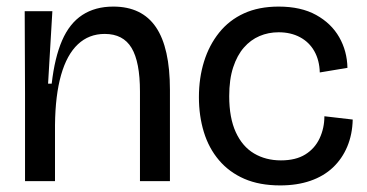

<svg xmlns="http://www.w3.org/2000/svg" viewBox="-20 -550 1113 583"><path d="M56 0V-267L55 -516H139L126 -296H137Q146 -375 168.5 -427Q191 -479 230 -504.5Q269 -530 324 -530Q411 -530 453.5 -467.5Q496 -405 496 -277V0H405V-272Q405 -362 379.5 -404.5Q354 -447 298 -447Q250 -447 216.5 -415.5Q183 -384 165.5 -322.5Q148 -261 147 -171V0Z M831 13Q768 13 722 -7Q676 -27 645 -63.5Q614 -100 599 -149Q584 -198 584 -255Q584 -313 599.5 -363Q615 -413 645.5 -451Q676 -489 721 -509.5Q766 -530 826 -530Q894 -530 940 -504.5Q986 -479 1010 -437Q1034 -395 1035 -344L951 -330Q950 -367 934.5 -394.5Q919 -422 891 -437Q863 -452 826 -452Q795 -452 768 -440.5Q741 -429 720.5 -405.5Q700 -382 688 -345.5Q676 -309 676 -258Q676 -192 696 -148.5Q716 -105 751.5 -84Q787 -63 833 -63Q878 -63 907 -81Q936 -99 950.5 -130Q965 -161 965 -197L1051 -187Q1050 -142 1034.5 -105Q1019 -68 991 -41.5Q963 -15 922.5 -1Q882 13 831 13Z"/></svg>

Font: Bricolage Grotesque 72pt
Style: Regular
Weight: 400
Version: Version 1.001;gftools[0.9.33.dev8+g029e19f]